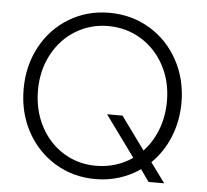

<svg xmlns="http://www.w3.org/2000/svg" viewBox="-52 -783 912 846"><g transform="rotate(5 404.0 -360.5)"><path d="M597.2 -53.2Q554.7 -23.4 504.6 -7.8Q454.6 7.8 399.4 7.8Q301.8 7.8 221.9 -40.3Q142.1 -88.4 96.4 -172.4Q50.8 -256.3 50.8 -360.4Q50.8 -463.9 96.2 -547.9Q141.6 -631.8 221.2 -679.7Q300.8 -727.5 398.4 -727.5Q497.1 -727.5 577.1 -679.7Q657.2 -631.8 703.1 -547.6Q749 -463.4 749 -359.4Q748.5 -278.3 720 -208.3Q691.4 -138.2 639.6 -87.9L704.1 0H634.8ZM558.6 -100.1 426.8 -281.2H495.1L600.6 -136.2Q640.6 -178.2 662.6 -236.3Q684.6 -294.4 684.6 -361.3Q684.6 -449.2 646.7 -519.3Q608.9 -589.4 543.5 -629.2Q478 -668.9 398.4 -668.9Q319.8 -668.9 254.6 -629.2Q189.5 -589.4 151.9 -518.8Q114.3 -448.2 114.3 -360.4Q114.3 -272.5 151.4 -201.7Q188.5 -130.9 253.2 -90.8Q317.9 -50.8 397.5 -50.8Q442.4 -50.8 483.4 -63.5Q524.4 -76.2 558.6 -100.1Z"/></g></svg>

Font: Reddit Sans Fudge Light
Style: Regular
Weight: 300
Designer: Stephen Hutchings
Foundry: Reddit
Version: Version 1.013